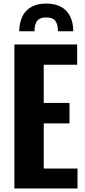

<svg xmlns="http://www.w3.org/2000/svg" viewBox="-20 -1060 478 1080"><path d="M61 0V-810H414V-696H226V-481H371V-366H226V-112H416V0ZM88 -884Q89 -933 106 -968Q123 -1003 157 -1021.5Q191 -1040 240 -1040Q290 -1040 323.5 -1021.5Q357 -1003 374.5 -968Q392 -933 392 -884H306Q306 -924 291 -943Q276 -962 240 -962Q205 -962 189.5 -943.5Q174 -925 174 -884Z"/></svg>

Font: Oswald SemiBold
Style: Regular
Weight: 600
Designer: Vernon Adams
Foundry: Vernon Adams
Version: Version 4.100; ttfautohint (v1.8.1.43-b0c9)